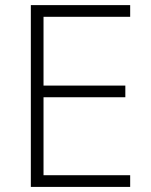

<svg xmlns="http://www.w3.org/2000/svg" viewBox="-20 -734 592 754"><path d="M491.2 0H101.1V-713.9H491.2V-668H150.9V-397.9H472.2V-352.1H150.9V-45.9H491.2Z"/></svg>

Font: TypoPRO Open Sans
Style: Regular
Weight: 300
Foundry: Ascender Corporation
Version: Version 1.10